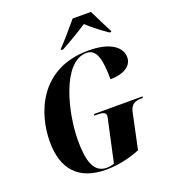

<svg xmlns="http://www.w3.org/2000/svg" viewBox="-167 -1063 1050 1193"><g transform="rotate(-20 358.0 -467.0)"><path d="M319 -791V-784H333C393 -817 467 -861 507 -888C537 -860 581 -824 639 -784H651V-791C632 -825 594 -905 574 -944H453C413 -896 363 -837 319 -791ZM329 10C402 10 479 -5 555 -36L605 -272C617 -324 648 -331 688 -331H694L696 -341H376L373 -331H389C427 -331 449 -326 449 -303C449 -295 445 -281 441 -262L386 -9C369 -3 352 0 336 0C252 0 225 -82 225 -219C225 -398 299 -714 460 -714C528 -714 545 -638 545 -509C625 -509 690 -540 690 -603C690 -665 627 -724 477 -724C155 -724 58 -460 58 -272C58 -89 149 10 329 10Z"/></g></svg>

Font: Noto Serif Display Condensed ExtraBold
Style: Italic
Weight: 800
Width: 3
Italic angle: -12°
Designer: Monotype Design Team
Foundry: Monotype Imaging Inc.
Version: Version 2.009